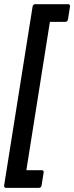

<svg xmlns="http://www.w3.org/2000/svg" viewBox="-27 -735 354 915"><path d="M2.3 160.2Q-8.7 160.2 -7.3 148.8L128.3 -703.6Q130.3 -715 141.3 -715H296.6Q308.6 -715 306.6 -703.6L296.9 -642.2Q294.5 -630.8 283.7 -630.8H210.8L98.6 76.2H171.9Q183.2 76.2 180.9 87.6L171.1 148.8Q169.7 160.2 158.3 160.2Z"/></svg>

Font: Sofia Sans Condensed
Style: Italic
Weight: 400
Italic angle: -9°
Designer: Botio Nikoltchev, Ani Petrova
Foundry: lettersoup
Version: Version 4.101